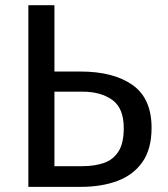

<svg xmlns="http://www.w3.org/2000/svg" viewBox="-20 -727 655 747"><path d="M191.8 -706.7V-448.7H292.3Q421.5 -448.7 495.6 -396.4Q569.7 -344.1 569.7 -229.7Q569.7 -147.7 534.6 -97.2Q499.5 -46.7 437.4 -23.3Q375.4 0 294.9 0H90.3V-706.7ZM301.5 -370.3H191.8V-80.5H302.1Q348.2 -80.5 384.4 -93.1Q420.5 -105.6 441 -137.7Q461.5 -169.7 461.5 -228.7Q461.5 -306.2 416.9 -338.2Q372.3 -370.3 301.5 -370.3Z"/></svg>

Font: Fira Code Retina
Style: Regular
Weight: 450
Monospace: yes
Designer: Carrois Corporate, Edenspiekermann AG, Nikita Prokopov
Foundry: Carrois Corporate, Edenspiekermann AG, Nikita Prokopov
Version: Version 6.002